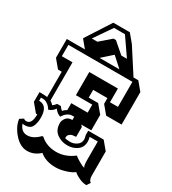

<svg xmlns="http://www.w3.org/2000/svg" viewBox="-234 -1066 1121 1249"><g transform="rotate(30 326.0 -441.5)"><path d="M619 -396H503L453 -456V-499H346V-441H417L467 -381V-265H392L403 -252V-179Q387 -178 377 -176.5Q367 -175 356 -166Q345 -157 345 -140V-136Q359 -131 385 -131Q411 -131 434 -147Q457 -163 457 -192Q457 -197 451 -221V-253H567L617 -193V-13Q617 22 635 33L617 60Q591 60 562.5 47Q534 34 518 19Q501 34 460.5 47Q420 60 384 60Q311 60 265 21Q224 60 171.5 60Q119 60 74.5 9.5Q30 -41 23 -95L51 -113Q56 -105 71 -105Q111 -105 111 -179H101L51 -239V-312Q93 -312 110 -309V-499H82L32 -559V-700H168L121 -757L241 -943H365L415 -883L533 -700H569L619 -640ZM165 -279Q175 -285 189 -303H216Q229 -285 239 -279Q250 -293 266 -301V-353H389V-413H266V-587H481V-484H541V-672H60V-587H140V-300Q153 -293 165 -279ZM484 -188Q484 -148 453.5 -125Q423 -102 379 -102Q335 -102 300.5 -127.5Q266 -153 266 -205Q266 -223 280.5 -242.5Q295 -262 327 -262V-286Q309 -286 299.5 -284.5Q290 -283 275 -272.5Q260 -262 248 -241Q224 -246 202 -275Q184 -249 157 -241Q144 -262 129 -272.5Q114 -283 104.5 -284.5Q95 -286 77 -286V-262Q111 -262 126.5 -238.5Q142 -215 142 -173Q142 -131 128.5 -104Q115 -77 72 -77L58 -79Q76 -28 121 -28Q166 -28 209 -73H218L222 -69Q270 -29 338.5 -29Q407 -29 468 -76Q477 -67 505 -50.5Q533 -34 549 -31Q540 -41 540 -83V-223H479Q484 -206 484 -188ZM262 -916 171 -784H213L294 -854H312L393 -784H435L344 -916ZM353 -767 278 -700H427Z"/></g></svg>

Font: Ewert
Style: Regular
Weight: 400
Designer: Johan Kallas, Mihkel Virkus
Foundry: Johan Kallas, Mihkel Virkus
Version: Version 1.001